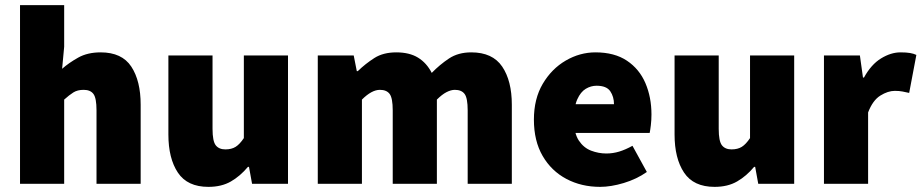

<svg xmlns="http://www.w3.org/2000/svg" viewBox="-20 -716 3590 748"><path d="M58 0V-696H230V-534L222 -448Q248 -471 284.5 -491.5Q321 -512 372 -512Q455 -512 491.5 -456.5Q528 -401 528 -308V0H356V-286Q356 -334 344 -350Q332 -366 306 -366Q282 -366 266 -356Q250 -346 230 -328V0Z M792 12Q710 12 673 -43.5Q636 -99 636 -192V-500H808V-214Q808 -166 820.5 -150Q833 -134 858 -134Q882 -134 898 -144Q914 -154 930 -178V-500H1102V0H962L950 -66H946Q916 -30 879.5 -9Q843 12 792 12Z M1218 0V-500H1358L1370 -439H1374Q1404 -468 1438.5 -490Q1473 -512 1524 -512Q1575 -512 1608.5 -491.5Q1642 -471 1662 -432Q1693 -464 1729 -488Q1765 -512 1816 -512Q1899 -512 1936.5 -456.5Q1974 -401 1974 -308V0H1802V-286Q1802 -334 1790 -350Q1778 -366 1752 -366Q1737 -366 1719.5 -357Q1702 -348 1682 -328V0H1510V-286Q1510 -334 1498 -350Q1486 -366 1460 -366Q1428 -366 1390 -328V0Z M2318 12Q2245 12 2186.5 -19Q2128 -50 2094 -108.5Q2060 -167 2060 -250Q2060 -331 2094.5 -389.5Q2129 -448 2184 -480Q2239 -512 2300 -512Q2374 -512 2422.5 -479.5Q2471 -447 2494.5 -392Q2518 -337 2518 -270Q2518 -248 2515.5 -227.5Q2513 -207 2511 -198H2196L2194 -310H2372Q2372 -339 2357.5 -360.5Q2343 -382 2304 -382Q2282 -382 2262 -370Q2242 -358 2229 -329Q2216 -300 2216 -250Q2216 -197 2235 -168.5Q2254 -140 2283 -129Q2312 -118 2342 -118Q2368 -118 2392.5 -125.5Q2417 -133 2444 -148L2500 -46Q2460 -18 2410 -3Q2360 12 2318 12Z M2764 12Q2682 12 2645 -43.5Q2608 -99 2608 -192V-500H2780V-214Q2780 -166 2792.5 -150Q2805 -134 2830 -134Q2854 -134 2870 -144Q2886 -154 2902 -178V-500H3074V0H2934L2922 -66H2918Q2888 -30 2851.5 -9Q2815 12 2764 12Z M3190 0V-500H3330L3342 -414H3346Q3374 -465 3412.5 -488.5Q3451 -512 3488 -512Q3511 -512 3525.5 -509.5Q3540 -507 3550 -502L3522 -354Q3509 -357 3496 -359.5Q3483 -362 3466 -362Q3439 -362 3409.5 -343.5Q3380 -325 3362 -278V0Z"/></svg>

Font: Assistant ExtraLight ExtraBold
Style: Regular
Weight: 800
Version: Version 3.000